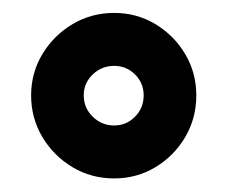

<svg xmlns="http://www.w3.org/2000/svg" viewBox="-20 -788 340 290"><path d="M152.5 -518.5Q118 -518.5 89.5 -535.5Q61 -552.5 44 -581Q27 -609.5 27 -644Q27 -678 44 -706.2Q61 -734.5 89.5 -751.5Q118 -768.5 152.5 -768.5Q186.5 -768.5 214.8 -751.5Q243 -734.5 259.8 -706.2Q276.5 -678 276.5 -644Q276.5 -609.5 259.8 -581Q243 -552.5 214.8 -535.5Q186.5 -518.5 152.5 -518.5ZM152.5 -598.5Q171 -598.5 184 -611.8Q197 -625 197 -644Q197 -662.5 184 -675.5Q171 -688.5 152.5 -688.5Q133.5 -688.5 120 -675.5Q106.5 -662.5 106.5 -644Q106.5 -625 120 -611.8Q133.5 -598.5 152.5 -598.5Z"/></svg>

Font: Trispace Condensed SemiBold
Style: Regular
Weight: 600
Width: 3
Designer: Tyler Finck
Foundry: Etcetera Type Company
Version: Version 1.210; ttfautohint (v1.8.3)